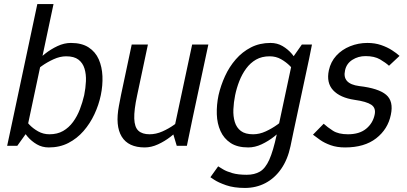

<svg xmlns="http://www.w3.org/2000/svg" viewBox="-20 -720 2009 948"><path d="M108.3 -60 30.3 -70 164.3 -700H244.3ZM108.3 -60 65.3 0H15.3L30.3 -70ZM86.5 -153.3Q86.5 -153.3 96.5 -138.8Q106.5 -124.3 124.4 -105.2Q142.3 -86 168 -71.5Q193.7 -57 224.2 -57L221 8Q188 8 161.6 -7.5Q135.2 -23 115.7 -45.8Q96.2 -68.5 83.5 -91.2Q70.8 -114 64.5 -129.5Q58.2 -145 58.2 -145ZM128 -346.7 103 -355Q103 -355 115.7 -370.5Q128.3 -386 150.7 -408.8Q173 -431.5 201.9 -454.2Q230.8 -477 263.9 -492.5Q297 -508 330 -508L306.8 -442Q276.3 -442 244.6 -427.5Q212.8 -413 186.5 -394.3Q160.2 -375.7 144.1 -361.2Q128 -346.7 128 -346.7ZM306.8 -442 330 -508Q383.7 -508 417.5 -486Q451.3 -464 467.6 -427Q483.8 -390 485.8 -344Q487.7 -298 477.7 -250Q467.7 -202 446.2 -156Q424.7 -110 392.5 -73Q360.3 -36 317.5 -14Q274.7 8 221 8L224.2 -57Q263 -57 291.5 -73.3Q320 -89.7 340.6 -117.8Q361.2 -145.8 374.3 -180.2Q387.5 -214.7 395.7 -250Q402.8 -285.3 404.3 -319.2Q405.8 -353.2 397.3 -381.2Q388.8 -409.3 367.2 -425.7Q345.7 -442 306.8 -442Z M577.3 -250H657.3Q641.5 -177 642.9 -134.6Q644.3 -92.2 663.3 -74.6Q682.3 -57 719 -57L695 8Q613.5 8 580.9 -45.5Q548.3 -99 567.3 -198ZM931.7 -140 834.7 -60 928.7 -500H1008.7ZM657.3 -250H577.3L630.3 -500H710.3ZM834.7 -60 931.7 -140 902.7 0H852.7ZM896.3 -150 920.5 -141.7Q920.5 -141.7 907.9 -126.5Q895.3 -111.3 873 -89.1Q850.7 -66.8 821.8 -44.6Q793 -22.3 760 -7.2Q727 8 694 8L718 -57Q750.5 -57 781.9 -71Q813.3 -85 839.2 -103.5Q865 -122 880.7 -136Q896.3 -150 896.3 -150Z M1428.3 -440 1506.3 -430 1429.3 -70 1346.2 -55ZM1429.3 -70 1414.3 2Q1400.3 68 1368.2 114Q1336.2 160 1290.4 184Q1244.7 208 1188.7 208L1197.7 143Q1236.5 143 1263.3 127.3Q1290.2 111.7 1309.5 68.8Q1328.8 26 1346.2 -55ZM1428.3 -440 1470.3 -500H1520.3L1506.3 -430ZM1408.7 -153.3 1433.7 -145Q1433.7 -145 1420.6 -129.5Q1407.5 -114 1385.1 -91.2Q1362.7 -68.5 1333.8 -45.8Q1304.8 -23 1271.8 -7.5Q1238.7 8 1205.7 8L1229.8 -57Q1261.2 -57 1292.5 -71.5Q1323.8 -86 1350.2 -105.2Q1376.5 -124.3 1392.6 -138.8Q1408.7 -153.3 1408.7 -153.3ZM1450.2 -346.7Q1450.2 -346.7 1440.2 -361.2Q1430.2 -375.7 1411.8 -394.3Q1393.3 -413 1368.1 -427.5Q1342.8 -442 1311.5 -442L1315.7 -508Q1348.7 -508 1375.1 -492.5Q1401.5 -477 1421 -454.2Q1440.5 -431.5 1453.2 -408.8Q1465.8 -386 1472.2 -370.5Q1478.5 -355 1478.5 -355ZM1311.5 -442Q1272.7 -442 1244.2 -425.7Q1215.7 -409.3 1195.2 -381.2Q1174.7 -353.2 1161.5 -319.2Q1148.3 -285.3 1141 -250Q1133.8 -214.7 1132.3 -180.2Q1130.8 -145.8 1139.3 -117.8Q1147.8 -89.7 1169.4 -73.3Q1191 -57 1229.8 -57L1205.7 8Q1152 8 1118.7 -14Q1085.3 -36 1068.7 -73Q1052 -110 1050.5 -156Q1049 -202 1059 -250Q1070 -298 1091 -344Q1112 -390 1144.2 -427Q1176.3 -464 1219.2 -486Q1262 -508 1315.7 -508ZM1057.2 101.3Q1065.2 106.3 1081.6 116.2Q1098 126.2 1126.6 134.6Q1155.2 143 1198.7 143L1189.7 208Q1134.7 208 1096.2 194.5Q1057.8 181 1038.3 168Q1018.8 155 1018.8 155Z M1684 8 1698.2 -57Q1754.3 -57 1787.5 -84Q1820.7 -111 1829.7 -153Q1837.2 -186.7 1813.3 -202.8Q1789.5 -218.8 1730.7 -227L1754 -295Q1849 -284 1886.6 -252Q1924.2 -220 1909.7 -153Q1895.2 -82 1837.3 -37Q1779.5 8 1684 8ZM1794 -508 1784.8 -443Q1748.7 -443 1719.8 -424.6Q1690.8 -406.2 1683.7 -372.7Q1668.3 -306 1754 -295L1730.7 -227Q1659.2 -237.5 1624.9 -274.4Q1590.7 -311.3 1603.7 -372.7Q1612.8 -414.8 1640.4 -445.1Q1668 -475.3 1708.6 -491.7Q1749.2 -508 1794 -508ZM1525.3 -55 1578.2 -109Q1596.7 -92 1623.9 -74.5Q1651.2 -57 1698.2 -57L1684 8Q1643.7 8 1612.8 -3Q1582 -14 1560.7 -29Q1539.3 -44 1525.3 -55ZM1900.7 -395.3Q1884.2 -410.5 1856.5 -426.8Q1828.8 -443 1784.8 -443L1794 -508Q1831.2 -508 1861.7 -497.5Q1892.2 -487 1915.2 -472.2Q1938.3 -457.3 1952.7 -444Z"/></svg>

Font: Epunda Sans Light
Style: Italic
Weight: 300
Italic angle: -12.0243°
Designer: Simon Atzbach
Foundry: typofactur
Version: Version 2.204